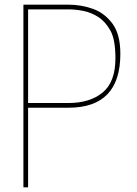

<svg xmlns="http://www.w3.org/2000/svg" viewBox="-20 -800 584 820"><path d="M100 0H80V-780H273Q326 -780 376 -762.5Q426 -745 460 -699.5Q494 -654 494 -570Q494 -340 273 -340H100ZM272 -360Q364 -360 418.5 -405Q473 -450 473 -551Q473 -631 451.5 -669.5Q430 -708 399.5 -727.5Q369 -747 335.5 -753.5Q302 -760 272 -760H100V-360Z"/></svg>

Font: Tanohe Sans Thin
Style: Regular
Weight: 100
Designer: Village Type and Design LLC & Cristiano Sobral
Foundry: Cooper Hewitt Smithsonian Design Museum
Version: Version 1.00;September 29, 2021;FontCreator 13.0.0.2655 64-b